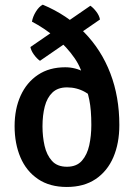

<svg xmlns="http://www.w3.org/2000/svg" viewBox="-20 -768 560 802"><path d="M478.5 -246Q478.5 -169.5 453.5 -111.2Q428.5 -53 379.5 -20Q330.5 13 259 13Q187.5 13 138.8 -20Q90 -53 65.5 -110.5Q41 -168 41 -241Q41 -313 66.2 -368.5Q91.5 -424 138.8 -455.5Q186 -487 252.5 -487Q294.5 -487 332.2 -466.8Q370 -446.5 393 -422V-335.5Q370 -364 335.5 -383.5Q301 -403 260 -403Q221.5 -403 199 -381.5Q176.5 -360 167 -323.2Q157.5 -286.5 157.5 -240Q157.5 -197.5 166.2 -159Q175 -120.5 197 -96Q219 -71.5 259.5 -71.5Q300 -71.5 322 -96.5Q344 -121.5 352.8 -161.2Q361.5 -201 361.5 -246Q361.5 -309.5 353 -350.8Q344.5 -392 329.5 -427.5Q324.5 -477 292 -524.5Q259.5 -572 212 -611.5Q164.5 -651 113.5 -677.5Q117 -698.5 129.8 -719.2Q142.5 -740 158.5 -748.5Q261 -705.5 332.2 -632.5Q403.5 -559.5 441 -461.5Q478.5 -363.5 478.5 -246ZM357.5 -744Q370 -735.5 382.5 -719Q395 -702.5 397.5 -686.5L147 -514Q134 -523 122 -539.5Q110 -556 107 -571.5Z"/></svg>

Font: Signika Light Medium
Style: Regular
Weight: 500
Version: Version 2.003;gftools[0.9.32]